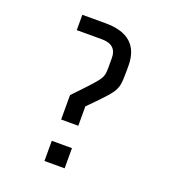

<svg xmlns="http://www.w3.org/2000/svg" viewBox="-129 -797 798 894"><g transform="rotate(20 270.0 -350.0)"><path d="M338 -358 285 -304V-208H200V-329L258 -390Q290 -424 303 -441Q316 -458 320 -471.5Q324 -485 324 -509V-559Q324 -590 306 -607Q288 -624 251 -624H126V-700H241Q409 -700 409 -550V-518Q409 -476 405 -455.5Q401 -435 387 -414.5Q373 -394 338 -358ZM293 -100V0H193V-100Z"/></g></svg>

Font: Share Tech Mono
Style: Regular
Weight: 400
Designer: Ralph Oliver du Carrois
Foundry: Ralph Oliver du Carrois
Version: Version 1.003